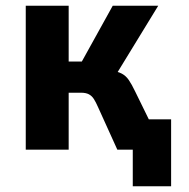

<svg xmlns="http://www.w3.org/2000/svg" viewBox="-20 -523 661 671"><path d="M444 128V0H412V-106H578V128ZM70 0V-503H220V-308H266L374 -503H533L377 -248L365 -278Q392 -273 406 -265.5Q420 -258 430 -243.5Q440 -229 452 -204L552 0H390L322 -150Q315 -166 308 -177Q301 -188 290.5 -193.5Q280 -199 263 -199H220V0Z"/></svg>

Font: Nunito Sans 7pt Condensed ExtraBold
Style: Regular
Weight: 800
Width: 3
Designer: Vernon Adams
Foundry: Vernon Adams
Version: Version 3.101;gftools[0.9.27]